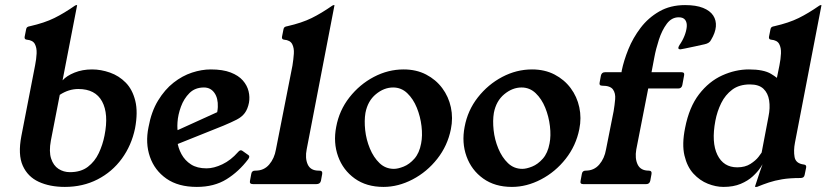

<svg xmlns="http://www.w3.org/2000/svg" viewBox="-20 -724 3250 755"><path d="M235 11Q176 11 132.5 -9Q89 -29 69.5 -72.5Q50 -116 64 -189L118 -467Q123 -492 124 -514Q125 -536 117 -551Q109 -566 85 -568Q75 -569 77 -580L83 -610Q84 -615 87.5 -617.5Q91 -620 98 -621Q155 -634 193.5 -653Q232 -672 275 -702Q279 -704 281 -704H282Q284 -704 283 -702L226 -408Q242 -426 273 -438.5Q304 -451 342 -451Q377 -451 412.5 -438.5Q448 -426 474.5 -399Q501 -372 512 -327.5Q523 -283 511 -219Q497 -152 459 -100Q421 -48 363.5 -18.5Q306 11 235 11ZM255 -47Q298 -47 325.5 -68Q353 -89 368.5 -122Q384 -155 391 -191Q408 -276 381.5 -325Q355 -374 288 -374Q250 -374 215 -351L180 -171Q172 -128 181 -100.5Q190 -73 210 -60Q230 -47 255 -47Z M956 -98Q919 -49 870.5 -19Q822 11 754 11Q681 11 634.5 -21.5Q588 -54 569.5 -107.5Q551 -161 564 -224Q575 -285 601.5 -328.5Q628 -372 662.5 -399Q697 -426 735 -438.5Q773 -451 809 -451Q856 -451 887 -439Q918 -427 935 -407.5Q952 -388 957.5 -365Q963 -342 959 -320Q954 -295 942.5 -279.5Q931 -264 910.5 -253.5Q890 -243 859 -230L622 -135L623 -187L896 -311L813 -225Q835 -268 836.5 -303Q838 -338 823 -359Q808 -380 782 -380Q747 -380 725 -358Q703 -336 691.5 -304.5Q680 -273 678 -243.5Q676 -214 681 -200L677 -170Q680 -143 693.5 -118Q707 -93 731 -77.5Q755 -62 792 -62Q821 -62 854.5 -78Q888 -94 916 -126Q925 -137 933 -131L957 -114Q964 -109 956 -98Z M1236 -53Q1249 -53 1247 -40L1242 -13Q1239 0 1224 0H975Q960 0 963 -13L968 -40Q970 -53 983 -53H985Q1018 -53 1038.5 -77Q1059 -101 1065 -136L1130 -466Q1134 -491 1135.5 -513Q1137 -535 1129 -550.5Q1121 -566 1097 -568Q1087 -569 1089 -580L1095 -610Q1096 -615 1099.5 -617.5Q1103 -620 1110 -621Q1167 -634 1205.5 -653Q1244 -672 1287 -702Q1291 -704 1293 -704H1294Q1296 -704 1295 -702L1186 -137Q1179 -102 1190 -77.5Q1201 -53 1233 -53Z M1488 11Q1421 11 1375 -22Q1329 -55 1309.5 -109Q1290 -163 1302 -225Q1314 -290 1354 -341Q1394 -392 1450 -421.5Q1506 -451 1567 -451Q1617 -451 1655.5 -431Q1694 -411 1719 -377.5Q1744 -344 1753 -302Q1762 -260 1753 -216Q1740 -151 1699.5 -99.5Q1659 -48 1602.5 -18.5Q1546 11 1488 11ZM1529 -60Q1545 -60 1567.5 -69Q1590 -78 1609.5 -100Q1629 -122 1636 -160Q1642 -190 1637.5 -228Q1633 -266 1619 -300.5Q1605 -335 1581.5 -357.5Q1558 -380 1526 -380Q1490 -380 1458 -353.5Q1426 -327 1417 -280Q1412 -250 1416 -212.5Q1420 -175 1434.5 -140Q1449 -105 1472.5 -82.5Q1496 -60 1529 -60Z M1993 11Q1926 11 1880 -22Q1834 -55 1814.5 -109Q1795 -163 1807 -225Q1819 -290 1859 -341Q1899 -392 1955 -421.5Q2011 -451 2072 -451Q2122 -451 2160.5 -431Q2199 -411 2224 -377.5Q2249 -344 2258 -302Q2267 -260 2258 -216Q2245 -151 2204.5 -99.5Q2164 -48 2107.5 -18.5Q2051 11 1993 11ZM2034 -60Q2050 -60 2072.5 -69Q2095 -78 2114.5 -100Q2134 -122 2141 -160Q2147 -190 2142.5 -228Q2138 -266 2124 -300.5Q2110 -335 2086.5 -357.5Q2063 -380 2031 -380Q1995 -380 1963 -353.5Q1931 -327 1922 -280Q1917 -250 1921 -212.5Q1925 -175 1939.5 -140Q1954 -105 1977.5 -82.5Q2001 -60 2034 -60Z M2425 -447Q2433 -486 2451 -530.5Q2469 -575 2499 -614.5Q2529 -654 2572.5 -679Q2616 -704 2674 -704Q2717 -704 2744.5 -693Q2772 -682 2784.5 -663Q2797 -644 2795 -619.5Q2793 -595 2776 -567Q2770 -554 2751 -550Q2734 -546 2712.5 -541.5Q2691 -537 2674.5 -533.5Q2658 -530 2656 -530Q2648 -530 2647.5 -534.5Q2647 -539 2652 -547Q2664 -564 2671.5 -583Q2679 -602 2680.5 -618.5Q2682 -635 2674.5 -645.5Q2667 -656 2649 -656Q2621 -656 2602 -630.5Q2583 -605 2571 -568Q2559 -531 2553 -498L2542 -440H2660Q2673 -440 2670 -427L2663 -389Q2660 -376 2647 -376H2529L2482 -136Q2476 -101 2487.5 -77Q2499 -53 2531 -53Q2544 -53 2542 -40L2537 -13Q2534 0 2521 0H2273Q2260 0 2263 -13L2268 -40Q2270 -53 2283 -53Q2316 -53 2336.5 -77Q2357 -101 2363 -136L2393 -287Q2397 -311 2399 -334Q2401 -357 2390.5 -372Q2380 -387 2348 -387Q2335 -387 2338 -400L2343 -427Q2346 -440 2359 -440H2424Z M2825 11Q2795 11 2763.5 -1.5Q2732 -14 2707 -41Q2682 -68 2671.5 -112.5Q2661 -157 2674 -221Q2690 -303 2729 -353.5Q2768 -404 2820 -427.5Q2872 -451 2925 -451Q2983 -451 3012 -433.5Q3041 -416 3047 -405L3031 -398L3045 -467Q3050 -492 3051 -514Q3052 -536 3044 -551Q3036 -566 3012 -568Q3002 -569 3004 -580L3010 -610Q3011 -615 3014.5 -617.5Q3018 -620 3025 -621Q3082 -634 3120.5 -653Q3159 -672 3202 -702Q3206 -704 3208 -704H3209Q3211 -704 3210 -702L3106 -163Q3100 -132 3104.5 -106.5Q3109 -81 3141 -77Q3152 -76 3150 -65L3144 -36Q3142 -24 3128 -24Q3085 -24 3055.5 -19Q3026 -14 3003.5 -6.5Q2981 1 2959 10Q2958 11 2954 11H2951Q2949 11 2949 9Q2957 -17 2968 -48.5Q2979 -80 2990 -110L2985 -90Q2981 -81 2970 -64.5Q2959 -48 2940 -30.5Q2921 -13 2892.5 -1Q2864 11 2825 11ZM2879 -66Q2910 -66 2931 -79.5Q2952 -93 2963 -107.5Q2974 -122 2975 -124L3002 -266Q3009 -300 3004.5 -329Q3000 -358 2982 -375Q2964 -392 2929 -392Q2887 -392 2859.5 -371.5Q2832 -351 2816 -318.5Q2800 -286 2793 -249Q2777 -164 2801 -115Q2825 -66 2879 -66Z"/></svg>

Font: Young Serif Light
Style: Italic
Weight: 300
Italic angle: -10.979°
Designer: Bastien Sozeau
Foundry: NBR — Bastien Sozeau
Version: Version 5.001